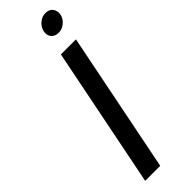

<svg xmlns="http://www.w3.org/2000/svg" viewBox="-298 -896 902 902"><g transform="rotate(-45 153.5 -444.5)"><path d="M175 -700H275L135 0H35ZM240 -779Q216 -779 203 -794.5Q190 -810 195 -834Q200 -857 219 -873Q238 -889 261 -889Q285 -889 297.5 -873Q310 -857 306 -834Q301 -810 281.5 -794.5Q262 -779 240 -779Z"/></g></svg>

Font: Albert Sans Medium
Style: Italic
Weight: 500
Italic angle: -11.25°
Designer: Andreas Rasmussen
Foundry: a.Foundry
Version: Version 1.025